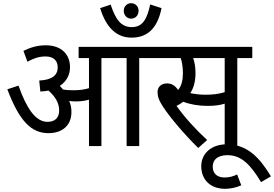

<svg xmlns="http://www.w3.org/2000/svg" viewBox="-20 -916 1719 1204"><path d="M428 -214C428 -240 423 -263 414 -283C428 -281 441 -280 453 -280C483 -280 510 -283 538 -291V0H616V-552H774V0H853V-552H946V-622H473V-552H538V-363C507 -354 480 -350 441 -350C418 -350 396 -351 375 -355C369 -363 362 -370 355 -377C395 -404 419 -444 419 -495C419 -575 365 -632 267 -632C208 -632 164 -615 127 -597L152 -529C191 -550 224 -562 266 -562C309 -562 342 -541 342 -494C342 -445 308 -415 226 -411L233 -342C251 -343 268 -345 284 -348C323 -314 351 -273 351 -223C351 -174 321 -152 278 -152C202 -152 146 -238 96 -379L26 -356C101 -158 175 -81 284 -81C367 -81 428 -126 428 -214Z M756 -848C756 -820 777 -799 802 -799C829 -799 849 -820 849 -848C849 -876 829 -896 802 -896C777 -896 756 -876 756 -848ZM993 -865 922 -888C902 -798 876 -746 806 -746C740 -746 705 -793 674 -887L608 -865C647 -737 716 -680 804 -680C899 -680 966 -731 993 -865Z M1468 -552H1562V-622H932V-552H1113C1121 -530 1127 -496 1127 -458C1127 -415 1119 -378 1097 -352C1079 -378 1057 -393 1028 -393C985 -393 968 -365 968 -339C968 -314 974 -290 1002 -247C1043 -185 1123 -87 1223 12L1279 -38C1207 -104 1136 -182 1087 -252C1102 -259 1116 -268 1129 -278C1168 -262 1227 -252 1278 -252C1323 -252 1355 -255 1389 -266V0H1468ZM1268 -322C1235 -322 1202 -326 1173 -332C1193 -361 1206 -403 1206 -458C1206 -495 1200 -529 1191 -552H1389V-338C1349 -326 1314 -322 1268 -322Z M1493 246 1467 178C1442 190 1419 197 1388 197C1351 197 1314 180 1314 129C1314 84 1347 57 1406 57C1493 57 1550 115 1617 226L1679 190C1614 83 1538 -11 1401 -11C1304 -11 1242 48 1242 126C1242 209 1297 268 1392 268C1425 268 1462 260 1493 246Z"/></svg>

Font: Noto Sans Devanagari UI SemiCondensed
Style: Regular
Weight: 400
Width: 4
Designer: Jelle Bosma - Monotype Design Team
Foundry: Monotype Imaging Inc.
Version: Version 2.004